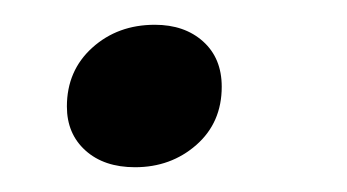

<svg xmlns="http://www.w3.org/2000/svg" viewBox="-20 -125 280 155"><path d="M34 -39Q34 -68 54.5 -86.5Q75 -105 105 -105Q129 -105 144 -91.5Q159 -78 159 -55Q159 -26 138.5 -8Q118 10 89 10Q64 10 49 -3.5Q34 -17 34 -39Z"/></svg>

Font: Unna
Style: Italic
Weight: 400
Italic angle: -8.05°
Designer: Jorge de Buen Unna
Foundry: Omnibus-Type
Version: Version 2.008